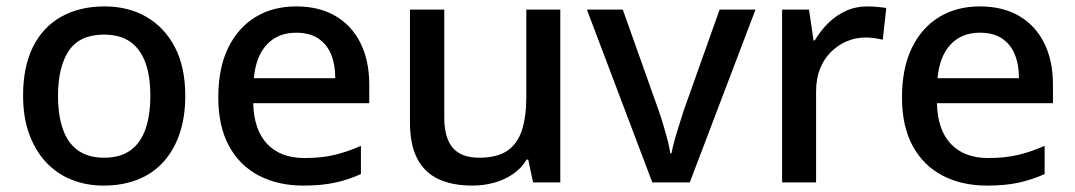

<svg xmlns="http://www.w3.org/2000/svg" viewBox="-20 -569 3354 599"><path d="M558 -270Q558 -203 540 -151Q522 -99 489 -63Q456 -27 409 -8.5Q362 10 303 10Q249 10 203 -8.5Q157 -27 123.5 -63Q90 -99 71 -151Q52 -203 52 -271Q52 -360 82.5 -422Q113 -484 170.5 -516.5Q228 -549 306 -549Q380 -549 436.5 -516.5Q493 -484 525.5 -422Q558 -360 558 -270ZM161 -270Q161 -210 176 -166.5Q191 -123 223 -100Q255 -77 305 -77Q355 -77 387 -100Q419 -123 434 -166.5Q449 -210 449 -270Q449 -332 433.5 -374Q418 -416 386.5 -438.5Q355 -461 304 -461Q229 -461 195 -411Q161 -361 161 -270Z M904 -549Q975 -549 1026 -519.5Q1077 -490 1104.5 -435Q1132 -380 1132 -305V-247H770Q772 -164 813.5 -120Q855 -76 930 -76Q982 -76 1022.5 -85.5Q1063 -95 1106 -114V-26Q1066 -8 1024.5 1Q983 10 926 10Q848 10 788 -21Q728 -52 694.5 -113.5Q661 -175 661 -265Q661 -356 691.5 -419Q722 -482 776.5 -515.5Q831 -549 904 -549ZM904 -467Q847 -467 812.5 -430Q778 -393 772 -325H1026Q1026 -367 1013 -399Q1000 -431 973 -449Q946 -467 904 -467Z M1728 -539V0H1643L1628 -71H1623Q1606 -43 1579 -25Q1552 -7 1520 1.5Q1488 10 1454 10Q1391 10 1347.5 -10.5Q1304 -31 1281.5 -74.5Q1259 -118 1259 -186V-539H1366V-202Q1366 -139 1392.5 -108Q1419 -77 1475 -77Q1531 -77 1563 -99Q1595 -121 1608.5 -163.5Q1622 -206 1622 -266V-539Z M2015 0 1811 -539H1923L2035 -224Q2042 -204 2049.5 -179Q2057 -154 2063 -131Q2069 -108 2071 -91H2075Q2078 -108 2084.5 -131.5Q2091 -155 2099 -179.5Q2107 -204 2113 -224L2225 -539H2337L2132 0Z M2686 -549Q2700 -549 2717 -547.5Q2734 -546 2745 -544L2734 -445Q2723 -448 2708 -450Q2693 -452 2680 -452Q2650 -452 2622.5 -440.5Q2595 -429 2573 -407.5Q2551 -386 2538.5 -355Q2526 -324 2526 -284V0H2420V-539H2504L2518 -443H2522Q2539 -472 2563 -496Q2587 -520 2618 -534.5Q2649 -549 2686 -549Z M3037 -549Q3108 -549 3159 -519.5Q3210 -490 3237.5 -435Q3265 -380 3265 -305V-247H2903Q2905 -164 2946.5 -120Q2988 -76 3063 -76Q3115 -76 3155.5 -85.5Q3196 -95 3239 -114V-26Q3199 -8 3157.5 1Q3116 10 3059 10Q2981 10 2921 -21Q2861 -52 2827.5 -113.5Q2794 -175 2794 -265Q2794 -356 2824.5 -419Q2855 -482 2909.5 -515.5Q2964 -549 3037 -549ZM3037 -467Q2980 -467 2945.5 -430Q2911 -393 2905 -325H3159Q3159 -367 3146 -399Q3133 -431 3106 -449Q3079 -467 3037 -467Z"/></svg>

Font: Noto Sans Devanagari Medium
Style: Regular
Weight: 500
Version: Version 2.003